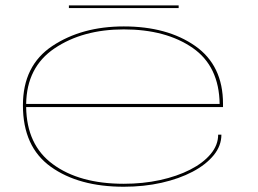

<svg xmlns="http://www.w3.org/2000/svg" viewBox="-20 -687 956 712"><path d="M439 5.5Q272 5.5 168.5 -68.5Q65 -142.5 65 -296.5Q65 -444 174.2 -516.5Q283.5 -589 439 -589Q600 -589 703.5 -516.8Q807 -444.5 807 -302V-290H77Q79 -149.5 175.5 -78.5Q274 -5.5 439 -5.5Q510 -5.5 573.2 -19.2Q636.5 -33 685 -57.8Q733.5 -82.5 761.2 -115.8Q789 -149 789 -187.5H801Q801 -146.5 772.5 -111.5Q744 -76.5 694.2 -50.2Q644.5 -24 579 -9.2Q513.5 5.5 439 5.5ZM77 -301.5H794.5Q792.5 -441 695 -509Q595.5 -578 439 -578Q286.5 -578 182 -507.5Q79 -438 77 -301.5ZM235.5 -657V-667H642.5V-657Z"/></svg>

Font: Anybody UltraExpanded Thin
Style: Regular
Weight: 100
Width: 9
Designer: Tyler Finck
Foundry: Etcetera Type Company
Version: Version 1.010; ttfautohint (v1.8.3) -l 8 -r 50 -G 200 -x 14 